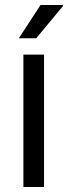

<svg xmlns="http://www.w3.org/2000/svg" viewBox="-20 -743 271 763"><path d="M55 -591 141 -723H230L231 -720L124 -591ZM73 -526H155V0H73Z"/></svg>

Font: Archivo Narrow
Style: Regular
Weight: 400
Designer: Hector Gatti
Foundry: Omnibus-Type
Version: Version 1.003